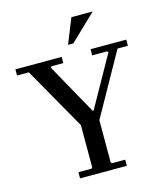

<svg xmlns="http://www.w3.org/2000/svg" viewBox="-126 -961 899 1054"><g transform="rotate(-15 324.0 -433.5)"><path d="M9 -635V-670H272V-635H205L199 -629L360 -340H365L527 -629L521 -635H436V-670H639V-635H580L382 -281V-41L389 -35H463V0H197V-35H271L277 -41V-281L76 -635ZM501 -867 353 -725H323L380 -867Z"/></g></svg>

Font: Brygada 1918 Medium
Style: Regular
Weight: 500
Designer: Mateusz Machalski | Borys Kosmynka | Przemek Hoffer
Foundry: NIEPODLEGLA 2018
Version: Version 3.006